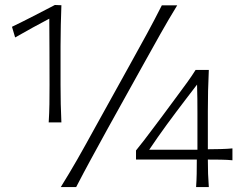

<svg xmlns="http://www.w3.org/2000/svg" viewBox="-20 -754 978 774"><path d="M176.3 -260.7H227.5Q225.6 -299.3 224.9 -334.5Q224.1 -369.6 224.1 -412.1V-568.8Q224.1 -611.8 225.1 -653.1Q226.1 -694.3 227.5 -732.9L201.2 -733.9Q158.2 -711.4 115.5 -689.5Q72.8 -667.5 28.3 -646L41 -603Q78.6 -624.5 112.8 -643.3Q147 -662.1 178.7 -678.7Q179.2 -612.8 179.4 -545.9Q179.7 -479 179.7 -412.1Q179.7 -369.6 179.2 -334.5Q178.7 -299.3 176.3 -260.7ZM225.1 0H287.1Q316.4 -56.6 345.9 -110.8Q375.5 -165 414.1 -235.4L555.7 -490.2Q596.2 -563 627.2 -618.2Q658.2 -673.3 694.3 -732.4H632.3Q602.5 -673.3 572.5 -618.2Q542.5 -563 502 -490.2L360.8 -235.4Q322.3 -165 291.3 -110.8Q260.3 -56.6 225.1 0ZM817.9 -110.8Q842.8 -110.8 870.1 -110.4Q897.5 -109.9 917 -107.9V-155.8Q897.5 -153.8 870.1 -153.1Q842.8 -152.3 817.9 -152.3V-305.2Q817.9 -346.2 818.8 -387.7Q819.8 -429.2 821.8 -472.2H768.6Q753.9 -448.7 736.3 -424.3Q718.8 -399.9 701.2 -376.5L637.2 -290Q620.6 -268.1 600.6 -241.2Q580.6 -214.4 561.5 -189.5Q542.5 -164.6 528.3 -147.5V-110.8H773.4Q773.4 -78.6 772.9 -53.5Q772.5 -28.3 770.5 0H821.8Q819.8 -28.3 818.8 -53.5Q817.9 -78.6 817.9 -110.8ZM581.5 -150.4Q615.2 -200.7 652.3 -251.5Q689.5 -302.2 728 -352.5L774.4 -413.1Q775.4 -384.8 775.6 -356.2Q775.9 -327.6 775.9 -299.3V-150.4Z"/></svg>

Font: Pinar FD VF
Style: Regular
Weight: 300
Designer: Amin Abedi
Version: Version 2.000